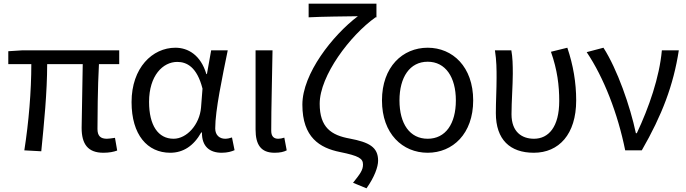

<svg xmlns="http://www.w3.org/2000/svg" viewBox="-20 -816 3725 1042"><path d="M541 13C573 13 597 8 616 1L604 -68C583 -65 570 -63 560 -63C526 -63 509 -78 509 -116C509 -169 510 -344 517 -468H627V-543H103L25 -538V-468H150C150 -321 136 -153 112 0L204 5C219 -146 236 -315 236 -468H429C428 -348 423 -179 423 -122C423 -34 457 13 541 13Z M904 13C974 13 1031 -24 1072 -97H1076C1075 -21 1118 13 1183 13C1215 13 1237 6 1253 -1L1239 -70C1228 -66 1214 -63 1202 -63C1172 -63 1148 -82 1148 -119C1148 -218 1187 -400 1216 -543H1126L1103 -414H1100C1069 -518 1000 -557 932 -557C807 -557 694 -448 694 -262C694 -84 780 13 904 13ZM922 -63C838 -63 789 -136 789 -263C789 -406 864 -480 942 -480C993 -480 1049 -453 1079 -335L1071 -232C1063 -140 994 -63 922 -63Z M1470 13C1501 13 1520 8 1536 0L1523 -69C1511 -65 1500 -63 1490 -63C1467 -63 1452 -75 1452 -106C1452 -237 1457 -396 1459 -543H1367V-113C1367 -32 1395 13 1470 13Z M1969 206C2013 144 2032 89 2032 56C2032 -18 1983 -44 1878 -64C1778 -82 1715 -124 1715 -253C1715 -405 1880 -624 2018 -722H2023V-796H1655V-722C1727 -726 1859 -727 1922 -728C1785 -624 1621 -416 1621 -248C1621 -70 1716 -13 1825 9C1928 30 1950 44 1950 77C1950 107 1935 127 1896 176Z M2301 13C2437 13 2548 -90 2548 -271C2548 -453 2437 -557 2301 -557C2165 -557 2053 -453 2053 -271C2053 -90 2165 13 2301 13ZM2301 -63C2204 -63 2148 -144 2148 -271C2148 -397 2204 -481 2301 -481C2398 -481 2454 -397 2454 -271C2454 -144 2398 -63 2301 -63Z M2877 13C3013 13 3107 -87 3107 -271C3107 -368 3091 -462 3059 -557L2970 -535C3005 -436 3015 -351 3015 -268C3015 -127 2957 -63 2878 -63C2813 -63 2756 -99 2756 -196C2756 -263 2763 -355 2763 -416C2763 -464 2762 -505 2755 -543H2666C2675 -486 2675 -438 2675 -394C2675 -330 2671 -266 2671 -202C2671 -58 2748 13 2877 13Z M3373 0H3463C3573 -191 3635 -354 3664 -543H3572C3559 -397 3502 -233 3436 -93H3431C3400 -240 3330 -440 3255 -557L3164 -533C3257 -395 3333 -199 3373 0Z"/></svg>

Font: Noto Sans CJK KR Regular
Style: Regular
Weight: 400
Designer: Ryoko NISHIZUKA (kana & ideographs); Paul D. Hunt (Latin, Greek & Cyrillic); Wenlong ZHANG (bopomofo); Sandoll Communica
Foundry: Adobe Systems Incorporated
Version: Version 1.004;PS 1.004;hotconv 1.0.82;makeotf.lib2.5.63406